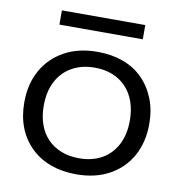

<svg xmlns="http://www.w3.org/2000/svg" viewBox="-79 -756 782 837"><g transform="rotate(10 312.5 -337.5)"><path d="M313 9Q251 9 200 -9.5Q149 -28 112 -64Q75 -100 55.5 -149.5Q36 -199 36 -261Q36 -343 70.5 -404Q105 -465 167 -499Q229 -533 313 -533Q375 -533 426 -514.5Q477 -496 513 -460Q549 -424 569 -374Q589 -324 589 -262Q589 -181 555 -120Q521 -59 459 -25Q397 9 313 9ZM313 -62Q371 -62 413.5 -86Q456 -110 479.5 -155Q503 -200 503 -262Q503 -308 490 -345Q477 -382 452 -408.5Q427 -435 392 -449Q357 -463 313 -463Q255 -463 212 -438.5Q169 -414 145.5 -369Q122 -324 122 -261Q122 -216 135 -179Q148 -142 173 -116Q198 -90 233.5 -76Q269 -62 313 -62ZM128 -621V-684H497V-621Z"/></g></svg>

Font: Mona Sans SemiExpanded
Style: Regular
Weight: 400
Width: 6
Designer: Deni Anggara
Foundry: GitHub
Version: Version 2.000